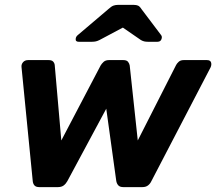

<svg xmlns="http://www.w3.org/2000/svg" viewBox="-20 -766 885 786"><path d="M141 0Q127 0 121 -7Q115 -14 114 -25L68 -492Q67 -503 74.5 -511.5Q82 -520 95 -520H179Q192 -520 197.5 -514Q203 -508 204 -500L231 -191L392 -498Q396 -505 404 -512.5Q412 -520 426 -520H485Q499 -520 504.5 -512.5Q510 -505 511 -498L544 -191L701 -500Q704 -506 711.5 -513Q719 -520 732 -520H827Q841 -520 844 -510.5Q847 -501 842 -490L600 -25Q595 -14 586 -7Q577 0 563 0H485Q471 0 464.5 -7Q458 -14 456 -25L415 -321L256 -25Q250 -14 241 -7Q232 0 217 0ZM302 -595Q288 -595 290 -608Q291 -616 298 -622L424 -729Q436 -740 444.5 -743Q453 -746 462 -746H528Q538 -746 545 -743Q552 -740 559 -729L639 -623Q644 -617 642 -609Q639 -595 625 -595H585Q577 -595 570.5 -596.5Q564 -598 557 -602L483 -653L387 -602Q379 -598 372 -596.5Q365 -595 357 -595Z"/></svg>

Font: Rubik SemiBold
Style: Italic
Weight: 600
Italic angle: -12°
Designer: Hubert and Fischer
Foundry: Hubert and Fischer
Version: Version 2.300;gftools[0.9.30]